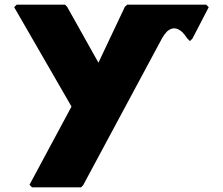

<svg xmlns="http://www.w3.org/2000/svg" viewBox="-20 -540 959 827"><path d="M700 -405C722 -423 741 -423 766 -401C772 -395 780 -384 787 -374L798 -363L809 -374L879 -509L868 -520H528L518 -511L404 -270L269 -511L260 -520H52L41 -509L288 -81L107 256L118 267H329L338 258L679 -377C686 -389 692 -397 700 -405Z"/></svg>

Font: Hussar Woodtype
Style: Ultra
Weight: 900
Foundry: Cannot Into Space Fonts
Version: Version 1.07